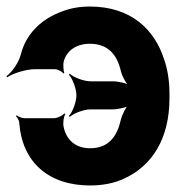

<svg xmlns="http://www.w3.org/2000/svg" viewBox="-28 -558 568 588"><path d="M248 10C287 10 322 3 352 -11C438 -50 491 -134 491 -257V-271C491 -308 486 -343 475 -375C445 -470 371 -538 247 -538C216 -538 188 -533 162 -523C104 -502 53 -459 36 -392C30 -367 8 -336 -8 -325L-6 -321C10 -333 52 -346 78 -346H140C149 -346 162 -339 166 -333L169 -335C166 -341 165 -361 167 -369C176 -404 207 -424 247 -424C305 -424 331 -388 342 -341C346 -324 359 -300 370 -292L372 -295C362 -303 334 -309 317 -309H249C229 -309 197 -321 186 -332L183 -329C194 -318 206 -286 206 -266C206 -246 194 -214 183 -203L186 -200C197 -211 229 -223 249 -223H316C334 -223 361 -229 372 -237L369 -241C359 -233 346 -208 342 -191C331 -142 306 -104 248 -104C203 -104 175 -130 167 -169C164 -180 167 -202 172 -208L169 -211C164 -204 148 -196 137 -196H47C39 -196 28 -201 23 -205L21 -202C25 -198 31 -189 31 -181C40 -62 120 10 248 10Z"/></svg>

Font: Asimov
Style: Edge
Weight: 500
Designer: Google
Version: Version 2.000980: 2014